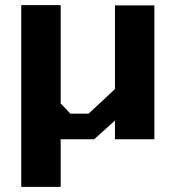

<svg xmlns="http://www.w3.org/2000/svg" viewBox="-20 -543 693 750"><path d="M63 187V-523H217V-139L255 -99H326L429 -195V-522H583V1H429V-72L348 1H217V187Z"/></svg>

Font: Tomorrow SemiBold
Style: Regular
Weight: 600
Designer: Tony de Marco, Monica Rizzolli
Foundry: Just in Type
Version: Version 2.002